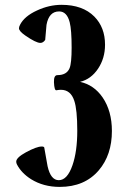

<svg xmlns="http://www.w3.org/2000/svg" viewBox="-20 -751 507 780"><path d="M434.6 -218.8Q434.6 -121.6 381.3 -59.1Q323.7 8.3 222.7 8.3Q156.7 8.3 106.4 -22.9Q66.9 -47.9 48.8 -83Q45.9 -88.9 45.9 -94.2Q45.9 -110.8 85.4 -132.3Q128.9 -155.8 149.4 -155.8Q158.2 -155.8 159.7 -151.9Q166.5 -113.8 173.3 -75.7Q186 -19 218.8 -19Q253.4 -19 274.4 -79.6Q293.9 -135.7 293.9 -219.7Q293.9 -305.7 281.7 -341.8Q267.1 -386.2 227.5 -386.2Q219.2 -386.2 209 -384.3Q200.7 -382.8 199.2 -417Q198.2 -445.8 213.4 -445.8Q251 -445.8 262.7 -474.1Q271 -494.6 271 -557.6Q271 -629.4 263.2 -660.2Q252 -704.6 220.2 -704.6Q178.7 -704.6 168.9 -649.9Q166 -619.6 163.6 -588.9Q155.3 -576.7 144 -576.7Q126 -576.7 82.5 -606.9Q57.1 -624.5 57.1 -636.2Q57.1 -642.1 61.5 -650.4Q79.1 -685.1 130.4 -708.5Q179.7 -731.4 230 -731.4Q315.9 -731.4 363.3 -683.6Q406.7 -639.6 406.7 -569.3Q406.7 -514.2 378.2 -471.7Q349.6 -429.2 305.2 -418.5Q361.8 -406.2 397 -355Q434.6 -299.8 434.6 -218.8Z"/></svg>

Font: Dai Banna SIL Book
Style: Bold
Weight: 700
Designer: Victor Gaultney
Foundry: SIL International
Version: Version 2.000